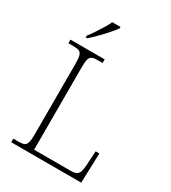

<svg xmlns="http://www.w3.org/2000/svg" viewBox="-220 -1044 1033 1157"><g transform="rotate(30 296.0 -465.5)"><path d="M47 0V-25H84Q109 -25 122 -30.5Q135 -36 140.5 -54.5Q146 -73 146 -109V-605Q146 -642 140.5 -660Q135 -678 122 -683.5Q109 -689 84 -689H47V-714H285V-689H250Q226 -689 213 -683.5Q200 -678 194.5 -660.5Q189 -643 189 -606V-30H443Q470 -30 483.5 -38Q497 -46 502 -62Q507 -78 509 -104L515 -207H541L534 0ZM120 -784Q135 -803 152.5 -829Q170 -855 186.5 -882Q203 -909 213 -931H270V-921Q261 -908 244 -888Q227 -868 206.5 -846Q186 -824 166 -804.5Q146 -785 130 -771H120Z"/></g></svg>

Font: Noto Serif Armenian ExtraLight
Style: Regular
Weight: 250
Version: Version 2.007